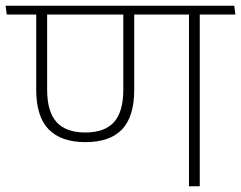

<svg xmlns="http://www.w3.org/2000/svg" viewBox="-40 -648 840 668"><path d="M655 -607.5H617.5V0H655ZM554.5 -597.5H779L775 -628H550.5ZM-16.5 -597.5H765L761 -628H-20.5ZM257.5 -153.5Q342.5 -153.5 384.8 -198Q427 -242.5 427 -336V-608.5H389V-336.5Q389 -259 356.5 -223Q324 -187 256.5 -187Q190 -187 157 -223Q124 -259 124 -336.5V-608.5H86V-336Q86 -242.5 129.2 -198Q172.5 -153.5 257.5 -153.5Z"/></svg>

Font: Anek Devanagari Medium ExtraLight
Style: Regular
Weight: 250
Version: Version 1.003